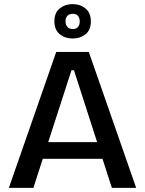

<svg xmlns="http://www.w3.org/2000/svg" viewBox="-20 -912 705 932"><path d="M23 0 253 -660H411L641 0H523L339 -571H327L142 0ZM139 -141V-222H540V-141ZM333 -725Q296 -725 270 -746Q244 -767 244 -809Q244 -850 270 -871Q296 -892 332 -892Q370 -892 395.5 -870.5Q421 -849 421 -808Q421 -766 395 -745.5Q369 -725 333 -725ZM334 -771Q350 -771 358.5 -781Q367 -791 367 -807Q367 -826 358 -835.5Q349 -845 333 -845Q317 -845 307.5 -835.5Q298 -826 298 -809Q298 -791 307.5 -781Q317 -771 334 -771Z"/></svg>

Font: Bricolage Grotesque 24pt Medium
Style: Regular
Weight: 500
Designer: Mathieu Triay
Foundry: Atelier Triay
Version: Version 1.001;gftools[0.9.33.dev8+g029e19f]